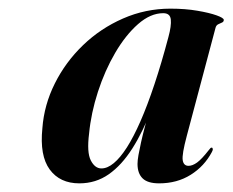

<svg xmlns="http://www.w3.org/2000/svg" viewBox="-20 -733 538 444"><path d="M412 -419Q400.5 -376 402.5 -362.8Q404.5 -349.5 416 -349.5Q425 -349.5 435.8 -357.2Q446.5 -365 462.5 -385.5Q465.5 -389.5 467 -390.8Q468.5 -392 470.5 -391.5Q471.5 -391 472 -388.5Q472.5 -386 470 -381.5Q452.5 -348.5 421 -328.8Q389.5 -309 348 -309Q321.5 -309 309.8 -320.5Q298 -332 298 -354Q298 -362 300.2 -374.5Q302.5 -387 306.2 -404Q310 -421 315.5 -441.8Q321 -462.5 327.5 -486L332 -484Q311 -429 286.2 -390Q261.5 -351 231.5 -330Q201.5 -309 163.5 -309Q118.5 -309 95 -341Q71.5 -373 78 -436.5Q82 -490.5 106.8 -540Q131.5 -589.5 172 -628.5Q212.5 -667.5 264.5 -690.2Q316.5 -713 374 -713Q408.5 -713 436.2 -708.2Q464 -703.5 480.8 -697.5Q497.5 -691.5 497.5 -687Q497.5 -682.5 493.2 -680.8Q489 -679 484.5 -676.8Q480 -674.5 478.5 -669ZM186 -424Q180.5 -380.5 190 -362Q199.5 -343.5 214.5 -343.5Q228.5 -343.5 243.2 -355.8Q258 -368 273.5 -392.2Q289 -416.5 305 -453Q321 -489.5 337.2 -538.2Q353.5 -587 369.5 -647.5Q376.5 -673 375 -687.8Q373.5 -702.5 357.5 -702.5Q328 -702.5 299.2 -677.2Q270.5 -652 246.5 -611Q222.5 -570 206.5 -520.8Q190.5 -471.5 186 -424Z"/></svg>

Font: Fraunces 120pt SemiBold
Style: Italic
Weight: 600
Italic angle: -16°
Version: Version 1.000;[b76b70a41]